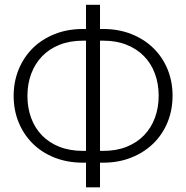

<svg xmlns="http://www.w3.org/2000/svg" viewBox="-20 -761 783 810"><path d="M401.9 -638.7H415Q480 -638.7 533.9 -617.4Q587.9 -596.2 626.7 -558.3Q665.5 -520.5 686.8 -469Q708 -417.5 708 -357.4Q708 -296.9 686.8 -245.1Q665.5 -193.4 626.7 -155.5Q587.9 -117.7 533.9 -96.2Q480 -74.7 415 -74.7H401.9V29.3H342.8V-74.7H330.1Q264.6 -74.7 210.7 -95.9Q156.7 -117.2 118.4 -155Q80.1 -192.9 58.8 -244.4Q37.6 -295.9 37.6 -356.4Q37.6 -416.5 58.8 -468.3Q80.1 -520 118.4 -557.9Q156.7 -595.7 210.7 -617.2Q264.6 -638.7 330.1 -638.7H342.8V-740.7H401.9ZM401.9 -589.4V-124.5H416Q471.2 -124.5 514.4 -141.8Q557.6 -159.2 587.6 -190.2Q617.7 -221.2 633.5 -263.9Q649.4 -306.6 649.4 -357.4Q649.4 -407.7 633.5 -450.4Q617.7 -493.2 587.6 -523.9Q557.6 -554.7 514.4 -572Q471.2 -589.4 416 -589.4ZM330.1 -589.4Q274.4 -589.4 231 -572Q187.5 -554.7 157.5 -523.4Q127.4 -492.2 111.6 -449.5Q95.7 -406.7 95.7 -356.4Q95.7 -305.7 111.6 -262.9Q127.4 -220.2 157.5 -189.5Q187.5 -158.7 231 -141.6Q274.4 -124.5 330.1 -124.5H342.8V-589.4Z"/></svg>

Font: Melbourne
Style: Light
Weight: 300
Designer: Google
Version: Version 2.000980; 2014